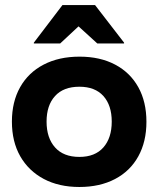

<svg xmlns="http://www.w3.org/2000/svg" viewBox="-20 -736 632 766"><path d="M296.7 10Q215 10 154.6 -22.1Q94.2 -54.2 60.8 -112.5Q27.5 -170.8 27.5 -250.8Q27.5 -330 60.4 -388.3Q93.3 -446.7 154.2 -478.3Q215 -510 297.5 -510Q379.2 -510 439.2 -478.3Q499.2 -446.7 531.7 -388.3Q564.2 -330 564.2 -250Q564.2 -170.8 531.7 -112.1Q499.2 -53.3 438.8 -21.7Q378.3 10 296.7 10ZM296.7 -110Q359.2 -110 392.5 -147.9Q425.8 -185.8 425.8 -250.8Q425.8 -315.8 392.5 -352.9Q359.2 -390 296.7 -390Q233.3 -390 199.6 -352.9Q165.8 -315.8 165.8 -250.8Q165.8 -185.8 199.6 -147.9Q233.3 -110 296.7 -110ZM115 -562.5V-565.8L229.2 -715.8H359.2L475 -565.8V-562.5H368.3L293.3 -630.8L220 -562.5Z"/></svg>

Font: Funnel Display Light
Style: Bold
Weight: 700
Version: Version 1.000